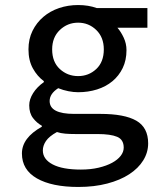

<svg xmlns="http://www.w3.org/2000/svg" viewBox="-20 -521 640 762"><path d="M291 221Q186 221 126.5 187Q67 153 67 88Q67 26 146 -18V-22Q126 -33 111 -52.5Q96 -72 96 -103Q96 -127 111.5 -151.5Q127 -176 154 -195V-199Q128 -218 110.5 -249.5Q93 -281 93 -325Q93 -366 109 -398.5Q125 -431 152 -454Q179 -477 214.5 -489Q250 -501 290 -501Q331 -501 364 -489H565V-411H446Q460 -395 471 -371.5Q482 -348 482 -322Q482 -282 467 -251Q452 -220 426 -198.5Q400 -177 365 -166Q330 -155 290 -155Q272 -155 251.5 -159Q231 -163 211 -171Q177 -149 177 -120Q177 -69 274 -69H378Q474 -69 521 -42Q568 -15 568 48Q568 84 548.5 115.5Q529 147 493 170.5Q457 194 405.5 207.5Q354 221 291 221ZM290 -219Q332 -219 362 -247Q392 -275 392 -325Q392 -373 362 -402Q332 -431 290 -431Q248 -431 217.5 -402Q187 -373 187 -325Q187 -275 217.5 -247Q248 -219 290 -219ZM301 152Q340 152 371.5 144.5Q403 137 425 125Q447 113 459 97.5Q471 82 471 65Q471 33 445 22Q419 11 367 11H280Q257 11 239 9.5Q221 8 206 3Q175 20 162.5 38.5Q150 57 150 76Q150 111 189 131.5Q228 152 301 152Z"/></svg>

Font: SauceCodePro Nerd Font Mono
Style: Regular
Weight: 500
Monospace: yes
Designer: Paul D. Hunt, Teo Tuominen
Foundry: Adobe Systems Incorporated
Version: Version 2.030;PS 1.000;hotconv 16.6.51;makeotf.lib2.5.65220;